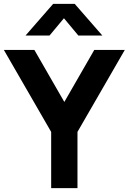

<svg xmlns="http://www.w3.org/2000/svg" viewBox="-20 -980 670 1000"><path d="M113 -795 257 -960H369L513 -795H388L313 -885L238 -795ZM246.5 0V-293L0 -720H159L315 -449L471 -720H630L383.5 -293V0Z"/></svg>

Font: Vela Sans ExtBd
Style: Regular
Weight: 800
Designer: Principal design: Mikhail Sharanda - project Manrope.
Design modification: Ravid Balaliev
Foundry: Mikhail Sharanda
Version: Version 1.001